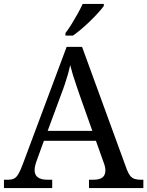

<svg xmlns="http://www.w3.org/2000/svg" viewBox="-20 -951 745 971"><path d="M0 0V-42H19Q39 -42 51 -48Q63 -54 73 -71Q83 -88 95 -120L317 -714H395L621 -95Q629 -74 638 -62.5Q647 -51 660 -46.5Q673 -42 692 -42H705V0H430V-42H453Q483 -42 498 -53.5Q513 -65 513 -90Q513 -96 512 -101.5Q511 -107 509.5 -113.5Q508 -120 505 -127L465 -239H202L164 -134Q161 -126 159 -118Q157 -110 156 -103.5Q155 -97 155 -91Q155 -66 171.5 -54Q188 -42 221 -42H244V0ZM221 -289H447L385 -464Q375 -494 365.5 -521Q356 -548 348.5 -573Q341 -598 335 -622Q330 -598 323.5 -575.5Q317 -553 309 -528.5Q301 -504 289 -473ZM311 -784Q326 -803 342 -829Q358 -855 373 -882Q388 -909 398 -931H505V-921Q496 -908 478 -888Q460 -868 437.5 -846Q415 -824 392 -804.5Q369 -785 349 -771H311Z"/></svg>

Font: Noto Serif Armenian
Style: Regular
Weight: 400
Designer: Monotype Design Team
Foundry: Monotype Imaging Inc.
Version: Version 2.007